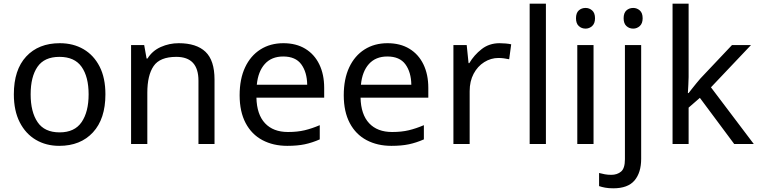

<svg xmlns="http://www.w3.org/2000/svg" viewBox="-20 -780 4112 1040"><path d="M551 -269Q551 -136 483.5 -63Q416 10 301 10Q230 10 174.5 -22.5Q119 -55 87 -117.5Q55 -180 55 -269Q55 -402 122 -474Q189 -546 304 -546Q377 -546 432.5 -513.5Q488 -481 519.5 -419.5Q551 -358 551 -269ZM146 -269Q146 -174 183.5 -118.5Q221 -63 303 -63Q384 -63 422 -118.5Q460 -174 460 -269Q460 -364 422 -418Q384 -472 302 -472Q220 -472 183 -418Q146 -364 146 -269Z M948 -546Q1044 -546 1093 -499.5Q1142 -453 1142 -349V0H1055V-343Q1055 -472 935 -472Q846 -472 812 -422Q778 -372 778 -278V0H690V-536H761L774 -463H779Q805 -505 851 -525.5Q897 -546 948 -546Z M1515 -546Q1584 -546 1633.5 -516Q1683 -486 1709.5 -431.5Q1736 -377 1736 -304V-251H1369Q1371 -160 1415.5 -112.5Q1460 -65 1540 -65Q1591 -65 1630.5 -74.5Q1670 -84 1712 -102V-25Q1671 -7 1631 1.5Q1591 10 1536 10Q1460 10 1401.5 -21Q1343 -52 1310.5 -113.5Q1278 -175 1278 -264Q1278 -352 1307.5 -415Q1337 -478 1390.5 -512Q1444 -546 1515 -546ZM1514 -474Q1451 -474 1414.5 -433.5Q1378 -393 1371 -321H1644Q1643 -389 1612 -431.5Q1581 -474 1514 -474Z M2079 -546Q2148 -546 2197.5 -516Q2247 -486 2273.5 -431.5Q2300 -377 2300 -304V-251H1933Q1935 -160 1979.5 -112.5Q2024 -65 2104 -65Q2155 -65 2194.5 -74.5Q2234 -84 2276 -102V-25Q2235 -7 2195 1.5Q2155 10 2100 10Q2024 10 1965.5 -21Q1907 -52 1874.5 -113.5Q1842 -175 1842 -264Q1842 -352 1871.5 -415Q1901 -478 1954.5 -512Q2008 -546 2079 -546ZM2078 -474Q2015 -474 1978.5 -433.5Q1942 -393 1935 -321H2208Q2207 -389 2176 -431.5Q2145 -474 2078 -474Z M2686 -546Q2701 -546 2718.5 -544.5Q2736 -543 2749 -540L2738 -459Q2725 -462 2709.5 -464Q2694 -466 2680 -466Q2639 -466 2603 -443.5Q2567 -421 2545.5 -380.5Q2524 -340 2524 -286V0H2436V-536H2508L2518 -438H2522Q2548 -482 2589 -514Q2630 -546 2686 -546Z M2937 0H2849V-760H2937Z M3152 -737Q3172 -737 3187.5 -723.5Q3203 -710 3203 -681Q3203 -653 3187.5 -639Q3172 -625 3152 -625Q3130 -625 3115 -639Q3100 -653 3100 -681Q3100 -710 3115 -723.5Q3130 -737 3152 -737ZM3195 -536V0H3107V-536Z M3358 -681Q3358 -710 3373 -723.5Q3388 -737 3410 -737Q3430 -737 3445.5 -723.5Q3461 -710 3461 -681Q3461 -653 3445.5 -639Q3430 -625 3410 -625Q3388 -625 3373 -639Q3358 -653 3358 -681ZM3302 240Q3277 240 3258 236.5Q3239 233 3225 228V157Q3240 161 3256 164Q3272 167 3291 167Q3323 167 3344 149.5Q3365 132 3365 83V-536H3453V80Q3453 155 3417 197.5Q3381 240 3302 240Z M3710 -363Q3710 -347 3708.5 -321Q3707 -295 3706 -276H3710Q3716 -284 3728 -299Q3740 -314 3752.5 -329.5Q3765 -345 3774 -355L3945 -536H4048L3831 -307L4063 0H3957L3771 -250L3710 -197V0H3623V-760H3710Z"/></svg>

Font: Noto Sans Tifinagh
Style: Regular
Weight: 400
Designer: JamraPatel
Foundry: JamraPatel LLC
Version: Version 2.004; ttfautohint (v1.8.4.7-5d5b)